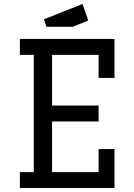

<svg xmlns="http://www.w3.org/2000/svg" viewBox="-20 -946 676 966"><path d="M80 -750H556V-554H476V-670H242V-415H476V-335H242V-80H476V-196H556V0H80V-80H150V-670H80ZM395 -926 424 -843 346 -811H214L201 -849Z"/></svg>

Font: Graduate
Style: Regular
Weight: 400
Version: Version 1.001